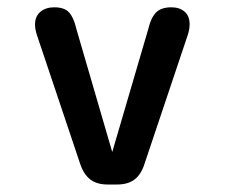

<svg xmlns="http://www.w3.org/2000/svg" viewBox="-20 -501 659 526"><path d="M275 4.5Q245.5 4.5 227.5 -9.2Q209.5 -23 200 -51L81 -405.5Q76 -421 76 -434Q76 -456.5 90.8 -468.8Q105.5 -481 128.5 -481Q156.5 -481 169.2 -467Q182 -453 189 -422.5L287.5 -84.5L386.5 -422.5Q393.5 -452.5 407.5 -466.8Q421.5 -481 449.5 -481Q472 -481 485.8 -469Q499.5 -457 499.5 -434.5Q499.5 -421 494.5 -405.5L375.5 -51Q366.5 -23 348.5 -9.2Q330.5 4.5 300.5 4.5Z"/></svg>

Font: Sono ExtraLight Monospace Medium
Style: Regular
Weight: 500
Version: Version 2.112